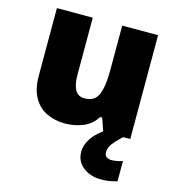

<svg xmlns="http://www.w3.org/2000/svg" viewBox="-116 -651 901 988"><g transform="rotate(15 335.0 -156.5)"><path d="M604 -553V0H460L436 -69H425Q399 -27 354 -8.5Q309 10 258 10Q204 10 160 -11Q116 -32 90.5 -77Q65 -122 65 -193V-553H256V-251Q256 -197 271.5 -169Q287 -141 322 -141Q376 -141 394.5 -185Q413 -229 413 -311V-553ZM501 97Q501 115 511.5 122.5Q522 130 539 130Q552 130 569.5 126.5Q587 123 597 119V227Q581 232 560 236Q539 240 512 240Q455 240 416 209.5Q377 179 377 127Q377 93 400.5 56.5Q424 20 491 -25L566 0Q532 32 516.5 53Q501 74 501 97Z"/></g></svg>

Font: Noto Sans Bengali UI Black
Style: Regular
Weight: 900
Designer: Jelle Bosma - Monotype Design Team
Foundry: Monotype Imaging Inc.
Version: Version 2.003; ttfautohint (v1.8.4.7-5d5b)